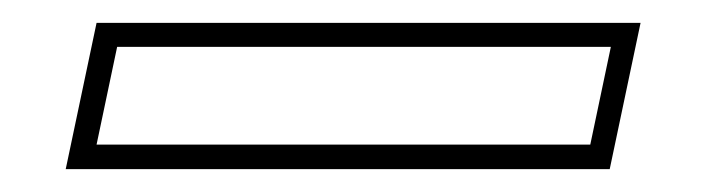

<svg xmlns="http://www.w3.org/2000/svg" viewBox="-20 -20 618 168"><path d="M37.5 128 64.5 0H540.5L513.5 128ZM64.5 106.5H496.5L514.5 21H82.5Z"/></svg>

Font: Tourney Thin ExtraLight
Style: Italic
Weight: 250
Italic angle: -12°
Version: Version 1.015